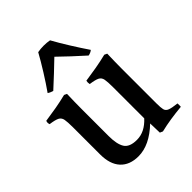

<svg xmlns="http://www.w3.org/2000/svg" viewBox="-213 -875 1009 1009"><g transform="rotate(-45 291.5 -370.0)"><path d="M226 12Q161 12 125.5 -26.5Q90 -65 90 -138V-340Q90 -379 86.5 -398Q83 -417 67.5 -425Q52 -433 15 -438Q10 -451 15 -463Q58 -469 97.5 -476Q137 -483 177 -493L192 -486Q191 -455 190.5 -427.5Q190 -400 190 -376V-174Q190 -114 208.5 -84.5Q227 -55 281 -55Q311 -55 337.5 -68.5Q364 -82 388 -108V-340Q388 -379 384.5 -398Q381 -417 365.5 -425Q350 -433 313 -438Q310 -451 313 -463Q356 -469 395.5 -476Q435 -483 476 -493L491 -486Q490 -455 489.5 -427.5Q489 -400 489 -376V-117Q489 -87 492.5 -72Q496 -57 512.5 -50.5Q529 -44 567 -40Q568 -28 567 -15Q524 -11 485 -5Q446 1 409 10L393 3L391 -67Q308 12 226 12ZM283 -671Q253 -642 220 -611Q187 -580 152 -548Q145 -550 137.5 -553Q130 -556 123 -561Q152 -602 184.5 -654Q217 -706 240 -748Q250 -750 261 -751Q272 -752 284 -752Q296 -752 307 -751Q318 -750 328 -748Q351 -706 383.5 -654Q416 -602 444 -561Q432 -551 415 -548Q379 -580 346 -611Q313 -642 283 -671Z"/></g></svg>

Font: Tiro Devanagari Marathi
Style: Regular
Weight: 400
Designer: Devanagari: John Hudson & Fiona Ross. Latin: John Hudson.
Foundry: Tiro Typeworks Ltd.
Version: Version 1.52